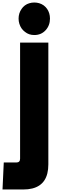

<svg xmlns="http://www.w3.org/2000/svg" viewBox="-110 -1209 455 1529"><path d="M50 -870H275V100Q275 180 243 228Q211 276 147 292Q115 300 75 300H-90L-80 85H20Q50 85 50 55ZM38 -1061Q38 -1104 62 -1138Q72 -1154 88.5 -1166Q105 -1178 123 -1183Q142 -1189 163 -1189Q183 -1189 202 -1183.5Q221 -1178 238 -1166Q270 -1142 282 -1103Q288 -1083 288 -1061Q288 -1006 253 -968Q218 -930 163 -930Q120 -930 89 -955Q73 -967 62 -982.5Q51 -998 44 -1020Q38 -1039 38 -1061Z"/></svg>

Font: Boldonse
Style: Regular
Weight: 400
Designer: Universitype Foundry
Foundry: Universitype Foundry
Version: Version 1.000; ttfautohint (v1.8.4.7-5d5b)